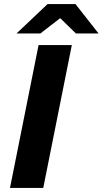

<svg xmlns="http://www.w3.org/2000/svg" viewBox="-20 -921 503 941"><path d="M350 -901H213L61 -757H178L275 -832L352 -757H463ZM29 0H192L332 -700H169Z"/></svg>

Font: AWKNG-Font
Style: Bold Italic
Weight: 700
Italic angle: -11.3°
Designer: Awakening Church
Foundry: Awakening Church
Version: Version 1.700;PS 001.700;hotconv 1.0.88;makeotf.lib2.5.64775